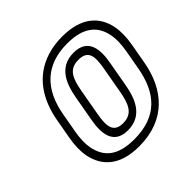

<svg xmlns="http://www.w3.org/2000/svg" viewBox="-196 -923 1134 1134"><g transform="rotate(-45 371.5 -355.5)"><path d="M470 -696C612 -696 671 -635 688 -546C695 -512 694 -469 685 -417L663 -294C633 -125 545 -15 351 -15C208 -15 151 -75 133 -165C126 -200 127 -243 136 -294L158 -417C189 -594 290 -696 470 -696ZM713 -294 735 -417C745 -473 746 -522 738 -564C717 -672 638 -746 479 -746C434 -746 390 -740 350 -727C210 -683 134 -565 108 -417L86 -294C76 -238 75 -190 83 -148C105 -40 182 35 342 35C566 35 680 -107 713 -294ZM362 -79C487 -79 524 -186 540 -275L569 -438C585 -527 582 -631 458 -631C335 -631 298 -526 282 -438L253 -275C237 -186 238 -79 362 -79ZM371 -129C292 -129 287 -186 303 -275L332 -438C348 -527 370 -581 449 -581C530 -581 535 -527 519 -438L490 -275C474 -185 451 -129 371 -129Z"/></g></svg>

Font: Asimov
Style: XWidOuIt
Weight: 500
Designer: Google
Version: Version 2.000980; 2014